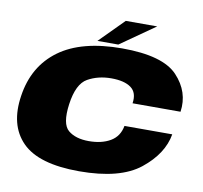

<svg xmlns="http://www.w3.org/2000/svg" viewBox="-89 -925 1083 1025"><g transform="rotate(10 453.0 -413.0)"><path d="M404.5 4Q626 4 734 -82.2Q842 -168.5 860.5 -276.5H601.5Q591 -218.5 544 -191Q497 -163.5 427.5 -163.5Q355.5 -163.5 315.5 -197Q275.5 -230.5 290.5 -339.5Q306 -452 361.5 -483.2Q417 -514.5 489 -514.5Q559.5 -514.5 595.8 -488Q632 -461.5 623 -403H883Q899 -512 819.2 -597Q739.5 -682 518 -682Q299 -682 177 -592.8Q55 -503.5 30.5 -339.5Q5.5 -177.5 95 -86.8Q184.5 4 404.5 4ZM380.5 -698.5H493.5L681.5 -830H511Z"/></g></svg>

Font: Anybody Expanded Black
Style: Italic
Weight: 900
Width: 7
Italic angle: -10°
Version: Version 1.113;gftools[0.9.25]